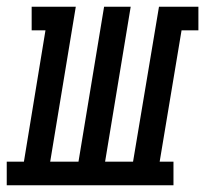

<svg xmlns="http://www.w3.org/2000/svg" viewBox="-67 -550 609 570"><path d="M-47 0V-70H4L68 -460H27V-530H158L82 -70H166L242 -530H321L245 -70H328L405 -530H522V-460H472L407 -70H448V0Z"/></svg>

Font: Iosevka Slab Oblique
Style: Regular
Weight: 400
Italic angle: -9°
Monospace: yes
Designer: Belleve Invis
Foundry: Belleve Invis
Version: Version 11.1.1; ttfautohint (v1.8.3)